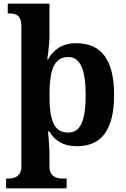

<svg xmlns="http://www.w3.org/2000/svg" viewBox="-20 -780 685 1040"><path d="M13 240H341V187H319C290 187 248 179 248 122V53C248 11 240 -68 240 -68H247C276 -19 321 12 397 12C527 12 598 -73 598 -266C598 -460 526 -546 393 -546C316 -546 269 -510 240 -458H236C236 -458 248 -539 248 -576V-760H22V-707H29C67 -707 96 -698 96 -637V122C96 179 54 187 25 187H13ZM350 -62C271 -62 248 -128 248 -266C248 -398 271 -471 351 -471C417 -471 444 -398 444 -265C444 -129 417 -62 350 -62Z"/></svg>

Font: Noto Serif Test
Style: Bold
Weight: 700
Version: Version 1.000